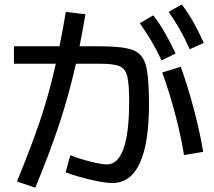

<svg xmlns="http://www.w3.org/2000/svg" viewBox="-20 -829 978 879"><path d="M235.4 -537.1H43.9V-617.2H252.4Q269.5 -701.7 281.2 -774.4L371.1 -763.7Q357.4 -682.6 344.2 -617.2H431.6Q542 -617.2 587.4 -600.3Q632.8 -583.5 647.5 -531.2Q662.1 -479 662.1 -352.5Q662.1 -173.3 620.1 -82.3Q578.1 8.8 494.1 8.8Q459.5 8.8 397.5 -5.6Q335.4 -20 280.3 -40L301.8 -118.2Q347.2 -100.6 397 -88.4Q446.8 -76.2 469.7 -76.2Q519.5 -76.2 545.4 -148.2Q571.3 -220.2 571.3 -363.3Q571.3 -444.8 562.7 -479.5Q554.2 -514.2 528.1 -525.6Q502 -537.1 440.4 -537.1H327.6Q295.4 -394.5 252.2 -263.4Q209 -132.3 141.6 30.3L57.6 2Q124.5 -160.6 165 -281.5Q205.6 -402.3 235.4 -537.1ZM722.7 -497.1 807.6 -523.4Q841.3 -428.7 868.4 -325.7Q895.5 -222.7 910.2 -133.8L822.3 -119.1Q809.1 -203.6 782.5 -304.7Q755.9 -405.8 722.7 -497.1ZM620.1 -722.7 681.6 -758.8Q710.4 -721.7 733.9 -680.9Q757.3 -640.1 784.2 -584L719.7 -552.7Q696.3 -602.1 672.6 -642.1Q648.9 -682.1 620.1 -722.7ZM752 -774.4 812.5 -808.6Q841.8 -769.5 865.2 -727.8Q888.7 -686 913.1 -632.8L848.6 -603.5Q825.7 -654.8 802.7 -695.1Q779.8 -735.4 752 -774.4Z"/></svg>

Font: Pretendard JP Medium
Style: Regular
Weight: 500
Designer: Base glyphs from Inter by Rasmus Andersson; Hangeul glyphs from Noto Sans CJK(Source Han Sans) by Jang Soo-young and Kan
Foundry: Kil Hyung-jin
Version: Version 1.309